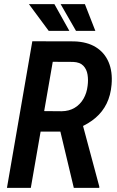

<svg xmlns="http://www.w3.org/2000/svg" viewBox="-20 -911 566 931"><path d="M136.7 -710.9 338.9 -710.4Q402.3 -708.5 444.6 -682.4Q486.8 -656.2 506.6 -609.9Q526.4 -563.5 521 -500.5Q516.6 -448.7 497.1 -408.9Q477.5 -369.1 443.8 -340.1Q410.2 -311 363.3 -291.5L325.7 -272.9H143.6L160.2 -372.6L278.8 -371.6Q315.4 -372.1 342 -388.2Q368.7 -404.3 384.8 -432.1Q400.9 -460 404.8 -494.6Q408.7 -522.9 404.5 -549.1Q400.4 -575.2 384 -592.3Q367.7 -609.4 334.5 -610.8L235.8 -611.3L129.4 0H13.7ZM337.9 0 261.7 -319.3 377.4 -319.8 461.4 -6.8V0ZM316.4 -761.2 243.7 -891.1H120.1L216.3 -761.2ZM442.4 -761.2 391.6 -891.1H273.9L348.6 -761.2Z"/></svg>

Font: Roboto Condensed Medium
Style: Italic
Weight: 500
Italic angle: -12°
Designer: Christian Robertson
Foundry: Google
Version: Version 3.0; 2020